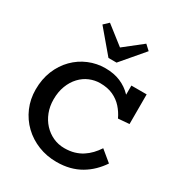

<svg xmlns="http://www.w3.org/2000/svg" viewBox="-225 -1132 1210 1295"><g transform="rotate(30 380.0 -484.0)"><path d="M407 13Q331 13 264.5 -13.5Q198 -40 148 -88Q98 -136 70 -201Q42 -266 42 -341Q42 -422 69 -488Q96 -554 143 -601.5Q190 -649 251 -674.5Q312 -700 379 -700Q446 -700 497.5 -678Q549 -656 586.5 -616.5Q624 -577 647 -525L588 -543V-686H707V-455L621 -448Q602 -489 572 -522.5Q542 -556 499.5 -575.5Q457 -595 399 -595Q357 -595 317.5 -578.5Q278 -562 247 -529Q216 -496 198 -449Q180 -402 180 -343Q180 -290 197.5 -244.5Q215 -199 246 -165.5Q277 -132 318 -113Q359 -94 407 -94Q449 -94 483 -104Q517 -114 544 -131.5Q571 -149 593.5 -172.5Q616 -196 635 -225L720 -155Q696 -119 664.5 -88Q633 -57 594 -34Q555 -11 508.5 1Q462 13 407 13ZM534 -981 573 -945 424 -770H361L213 -945L251 -981L393 -870Z"/></g></svg>

Font: BioRhyme ExtraBold
Style: Bold
Weight: 700
Version: Version 1.600;gftools[0.9.33]